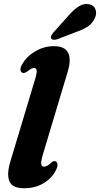

<svg xmlns="http://www.w3.org/2000/svg" viewBox="-20 -965 519 996"><path d="M331.5 -594 203 -165.5Q191.5 -126.5 194 -113.5Q196.5 -100.5 208.5 -100.5Q225.5 -100.5 246 -122Q258.5 -132.5 268.5 -128Q276.5 -125 278 -113.2Q279.5 -101.5 270.5 -83Q250 -41.5 206.8 -15Q163.5 11.5 105 11.5Q43 11.5 28.5 -25.5Q14 -62.5 34 -128L160.5 -549Q172 -585.5 170.2 -599Q168.5 -612.5 156 -612.5Q143 -612.5 121.5 -594Q106 -583.5 96 -587.5Q87.5 -591 86.2 -602.8Q85 -614.5 95 -631.5Q119 -673.5 164 -699.5Q209 -725.5 260 -725.5Q316.5 -725.5 333.5 -691Q350.5 -656.5 331.5 -594ZM334 -882.5Q361.5 -914.5 388.2 -931.8Q415 -949 443 -943Q468.5 -937 475.8 -915.2Q483 -893.5 472 -871Q460 -844.5 437 -828.5Q414 -812.5 378.5 -800.5L276 -761Q266.5 -758 257.8 -758.8Q249 -759.5 245.5 -766Q242 -772.5 246.2 -780.5Q250.5 -788.5 257.5 -797Z"/></svg>

Font: Fraunces 72pt S050
Style: Bold Italic
Weight: 700
Italic angle: -16°
Version: Version 1.000; ttfautohint (v1.8.3)